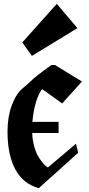

<svg xmlns="http://www.w3.org/2000/svg" viewBox="-20 -983 469 1010"><path d="M387.2 -835 147.9 -689 97.2 -759.8 278.8 -962.9ZM411.1 -554.2 307.1 -439Q244.6 -483.4 201.7 -514.2Q182.6 -490.7 168.7 -443.4Q154.8 -396 150.4 -341.8H288.1V-283.2H149.4Q150.9 -245.1 160.2 -212.2Q169.4 -179.2 181.2 -159.9Q192.9 -140.6 204.6 -126.7Q216.3 -112.8 224.1 -107.4L231.9 -102.1L379.9 -227.1L391.1 -179.2L184.1 6.8Q101.1 -16.1 60.3 -92.5Q19.5 -168.9 19.5 -290.5Q19.5 -369.1 42.5 -430.2Q65.4 -491.2 101.1 -520Q102.5 -521.5 115 -531.7Q127.4 -542 137.2 -551.8Q152.8 -567.4 181.4 -589.8Q210 -612.3 230.5 -627L251 -641.1H269Z"/></svg>

Font: KJV1611
Style: Regular
Weight: 400
Version: Version 3.6.1